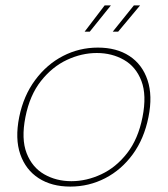

<svg xmlns="http://www.w3.org/2000/svg" viewBox="-20 -683 621 710"><path d="M240 7Q171 7 123 -24Q75 -55 55 -112.5Q35 -170 51 -250Q67 -329 110 -387Q153 -445 213 -476Q273 -507 342 -507Q411 -507 458.5 -476Q506 -445 525.5 -387Q545 -329 529 -250Q513 -170 471 -112.5Q429 -55 369 -24Q309 7 240 7ZM244 -13Q300 -13 354.5 -38.5Q409 -64 450 -116.5Q491 -169 507 -250Q523 -331 503 -383.5Q483 -436 438.5 -461.5Q394 -487 338 -487Q282 -487 227.5 -461.5Q173 -436 131.5 -383.5Q90 -331 74 -250Q58 -169 78.5 -116.5Q99 -64 143.5 -38.5Q188 -13 244 -13ZM390 -663 312 -566H293L367 -663ZM498 -663 417 -566H397L475 -663Z"/></svg>

Font: Albert Sans Thin
Style: Italic
Weight: 250
Italic angle: -11.25°
Designer: Andreas Rasmussen
Foundry: a.Foundry
Version: Version 1.025